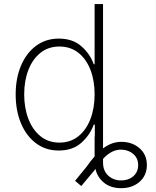

<svg xmlns="http://www.w3.org/2000/svg" viewBox="-20 -748 787 969"><path d="M591.3 201.7Q538.6 201.7 504.9 174.1Q471.2 146.5 461.4 104Q458.5 107.9 455.6 112.8L390.1 190.9L358.9 164.6L417.5 92.8Q438 63.5 457.5 41.5V-59.1H458.5V-119.1H453.1Q434.1 -66.4 390.4 -27.3Q346.7 11.7 276.4 11.7Q210.9 11.7 162.1 -24.7Q113.3 -61 86.2 -125Q59.1 -189 59.1 -271.5Q59.1 -353.5 86.2 -417.2Q113.3 -481 162.4 -517.1Q211.4 -553.2 276.9 -553.2Q346.7 -553.2 390.6 -514.6Q434.6 -476.1 453.1 -423.8H457.5V-727.5H500V1Q543.9 -32.2 592.3 -32.2Q647 -32.2 684.1 0Q721.2 32.2 721.2 85Q721.2 137.2 684.6 169.4Q647.9 201.7 591.3 201.7ZM279.8 -28.3Q335.4 -28.3 375.2 -60.1Q415 -91.8 436.3 -147Q457.5 -202.1 457.5 -272Q457.5 -341.3 436.3 -396Q415 -450.7 375.2 -481.9Q335.4 -513.2 279.8 -513.2Q224.1 -513.2 184.3 -481.4Q144.5 -449.7 123.3 -395Q102.1 -340.3 102.1 -272Q102.1 -203.1 123.3 -147.9Q144.5 -92.8 184.3 -60.5Q224.1 -28.3 279.8 -28.3ZM500 53.7V71.8Q500 114.3 526.4 138.4Q552.7 162.6 591.3 162.6Q628.4 162.6 652.8 141.4Q677.2 120.1 677.2 85Q677.2 50.8 653.1 29.5Q628.9 8.3 593.3 7.3Q544.4 5.4 500 53.7Z"/></svg>

Font: Inter Extra Light
Style: Regular
Weight: 200
Designer: Rasmus Andersson
Foundry: rsms
Version: Version 4.000;git-3c8e0fc